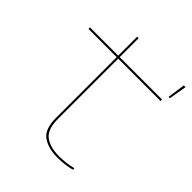

<svg xmlns="http://www.w3.org/2000/svg" viewBox="-201 -855 989 989"><g transform="rotate(45 294.0 -360.5)"><path d="M561 -621.5H571L587.5 -718.5H575ZM377 5Q430 5 478 -7.5V-18.5Q430.5 -6 379 -6Q313 -6 275.8 -33.8Q238.5 -61.5 238.5 -138.5V-577H547V-588H238.5V-726H227.5V-588H22V-577H227.5V-134Q227.5 -52.5 269.2 -23.8Q311 5 377 5Z"/></g></svg>

Font: Anybody Expanded Thin
Style: Regular
Weight: 250
Width: 7
Version: Version 1.113;gftools[0.9.25]